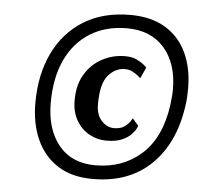

<svg xmlns="http://www.w3.org/2000/svg" viewBox="-50 -719 829 790"><g transform="rotate(5 364.5 -324.0)"><path d="M715 -313Q693 -158 601.5 -69.5Q510 19 361 19Q274 19 216 -18.5Q158 -56 128.5 -121.5Q99 -187 99 -272Q99 -390 142 -479Q185 -568 265 -617.5Q345 -667 457 -667Q543 -667 601.5 -632Q660 -597 690 -533.5Q720 -470 720 -386Q720 -369 719 -350.5Q718 -332 715 -313ZM653 -312Q655 -329 656.5 -345Q658 -361 658 -377Q658 -484 602.5 -547.5Q547 -611 448 -611Q361 -611 296.5 -571Q232 -531 197 -456.5Q162 -382 162 -278Q162 -169 215.5 -103.5Q269 -38 367 -38Q480 -38 557 -107Q634 -176 653 -312ZM520 -411Q520 -411 511 -419Q502 -427 487 -435Q472 -443 454 -443Q415 -443 385.5 -409Q356 -375 356 -289Q356 -246 378.5 -221.5Q401 -197 430 -197Q458 -197 474 -209Q490 -221 497 -232.5Q504 -244 504 -244L529 -215Q529 -215 524 -204Q519 -193 505.5 -179Q492 -165 467.5 -154Q443 -143 403 -143Q365 -143 332 -161.5Q299 -180 279 -214.5Q259 -249 259 -297Q259 -361 285.5 -405Q312 -449 356 -472.5Q400 -496 450 -496Q480 -496 500 -486Q520 -476 530.5 -466.5Q541 -457 541 -457Z"/></g></svg>

Font: Arsenal SC
Style: Bold Italic
Weight: 700
Italic angle: -9.10001°
Designer: Andrij Shevchenko
Foundry: Stairsfor
Version: Version 2.001; ttfautohint (v1.8.4.7-5d5b)